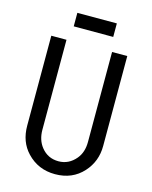

<svg xmlns="http://www.w3.org/2000/svg" viewBox="-131 -979 849 1073"><g transform="rotate(15 293.0 -442.5)"><path d="M73.2 -732.4H161.1V-211.9Q161.1 -152.8 192.9 -112.8Q231 -64.9 293 -64.9Q352.5 -64.9 393.1 -113.8Q424.8 -151.9 424.8 -211.9V-732.4H512.7V-211.9Q512.7 -122.6 454.6 -58.6Q392.6 9.8 293 9.8Q194.8 9.8 129.9 -59.1Q73.2 -118.7 73.2 -211.9ZM180.7 -815.4V-893.6H409.2V-815.4Z"/></g></svg>

Font: Consola Mono
Style: Book
Weight: 400
Monospace: yes
Designer: Wojciech Kalinowski "wmk69" (wmk69@o2.pl)
Foundry: Wojciech Kalinowski "wmk69" (wmk69@o2.pl)
Version: Version 2.1.0